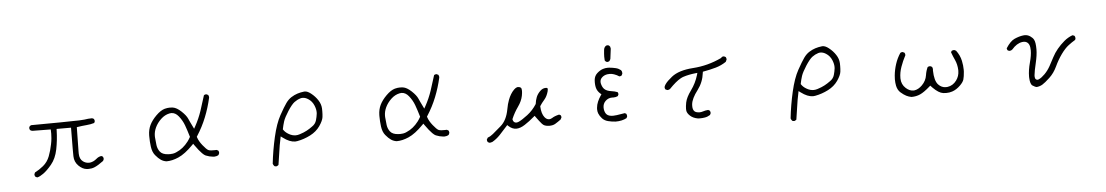

<svg xmlns="http://www.w3.org/2000/svg" viewBox="-38 -1112 9576 1662"><g transform="rotate(-5 4750.0 -281.0)"><path d="M443.4 -371.6H568.8Q567.4 -237.8 567.4 -189.7Q567.4 -141.6 567.9 -123.5Q568.8 -74.2 603 -40Q636.7 -6.8 672.4 -3.4Q680.7 -2.4 689 -2.4Q716.8 -2.4 740.7 -12.2Q772 -24.9 819.8 -60.5L826.7 -74.7Q827.1 -76.2 827.1 -79.6Q827.1 -83 825.7 -88.1Q824.2 -93.3 821.3 -98.1L808.1 -104.5Q783.2 -100.6 764.2 -83.5Q737.3 -60.5 707 -56.2Q701.2 -55.7 695.3 -55.7Q669.9 -55.7 646.5 -72.3Q616.7 -93.8 615.7 -141.6Q615.7 -150.4 615.7 -164.1Q615.7 -219.2 619.1 -371.6Q667.5 -379.4 703.6 -382.1Q739.7 -384.8 772 -394.5L777.8 -406.7Q778.3 -408.2 778.3 -411.6Q778.3 -415 776.9 -420.2Q775.4 -425.3 772.5 -430.2L757.8 -437Q723.1 -437 690.4 -431.2Q678.7 -429.2 645.5 -428.2Q522.9 -424.8 227.5 -423.3L214.8 -417L208.5 -403.8Q208 -402.3 208 -401.4Q208 -389.2 214.4 -381.3Q222.7 -375 233.4 -373.5L392.6 -371.6Q393.6 -349.6 393.6 -334.7Q393.6 -319.8 391.6 -295.4Q389.6 -271 383.8 -243.7Q373 -188.5 355 -141.6Q336.4 -92.8 297.9 -61Q263.2 -32.2 224.6 -12.7L218.3 1.5Q217.8 2.9 217.8 3.9Q217.8 16.1 224.1 23.9Q231.9 29.8 241.7 31.7Q264.6 25.9 293.9 4.9Q326.2 -17.6 367.4 -66.9Q408.7 -116.2 424.8 -194.8Q440.9 -275.9 442.9 -358.9Z M1790.5 -69.3 1760.7 -69.8Q1743.7 -71.3 1734.9 -75.7Q1718.8 -84.5 1689 -121.6Q1659.2 -158.7 1648.4 -192.4L1646.5 -198.2L1649.9 -203.6Q1698.2 -278.3 1730.5 -359.4Q1762.7 -439.9 1781.7 -524.4Q1782.2 -526.9 1782.2 -528.8Q1782.2 -530.8 1782 -533.2Q1781.7 -535.6 1781.2 -538.6Q1779.8 -544.9 1776.4 -550.3L1761.2 -557.1Q1760.3 -557.6 1758.1 -557.6Q1755.9 -557.6 1752.4 -556.6Q1745.6 -555.7 1739.3 -550.8Q1719.7 -485.4 1697.5 -419.2Q1675.3 -353 1641.6 -291.5L1629.4 -269.5Q1606.4 -315.4 1598.9 -332.3Q1591.3 -349.1 1586.4 -359.9Q1573.7 -389.6 1534.4 -426.5Q1495.1 -463.4 1461.9 -468.3Q1449.7 -470.2 1437.5 -470.2Q1414.6 -470.2 1391.1 -463.9Q1355 -453.6 1315.4 -414.3Q1275.9 -375 1256.8 -335.7Q1237.8 -296.4 1236.8 -248.5Q1236.8 -242.7 1236.8 -236.3Q1236.8 -192.9 1242.7 -148.4Q1249 -100.1 1272.5 -71.8Q1296.9 -42 1319.1 -27.3Q1341.3 -12.7 1367.2 -9.3Q1416.5 -9.3 1472.2 -33.7Q1530.3 -59.1 1599.1 -129.4L1609.9 -140.6L1619.1 -127.4Q1653.8 -78.1 1679.2 -52.7Q1696.8 -35.2 1708.5 -30.3Q1740.7 -17.1 1772 -14.2Q1776.4 -13.7 1783 -13.7Q1789.6 -13.7 1799.6 -15.9Q1809.6 -18.1 1819.8 -24.4L1826.7 -39.6Q1827.1 -41 1827.1 -43.2Q1827.1 -45.4 1826.7 -48.8Q1825.7 -56.2 1821.3 -63L1807.6 -69.8Q1796.4 -69.3 1790.5 -69.3ZM1460 -81.1H1460.4Q1460 -81.1 1460 -81.1ZM1428.2 -70.8Q1415.5 -68.8 1404.5 -68.8Q1393.6 -68.8 1385.7 -69.3Q1335.9 -72.3 1315.4 -99.6Q1296.9 -124.5 1292.5 -156.2Q1288.6 -185.1 1285.6 -224.6Q1285.2 -230.5 1285.2 -236.8Q1285.2 -272.9 1301.8 -309.1Q1320.3 -348.6 1353.8 -380.1Q1387.2 -411.6 1427.7 -419.9Q1436 -421.9 1443.8 -421.9Q1479.5 -421.9 1507.3 -387.2Q1538.1 -349.1 1554.2 -304.9Q1570.3 -260.7 1587.4 -202.6Q1575.2 -180.2 1563 -164.1Q1518.1 -105.5 1460 -81.1Q1446.3 -73.7 1428.2 -70.8Z M2310.5 116.7Q2311 116.7 2312 116.7Q2321.8 113.3 2329.6 106.4Q2338.9 53.2 2346.4 -4.4Q2354 -62 2366.2 -118.2L2370.1 -138.2L2386.7 -126Q2443.8 -83 2491.7 -83Q2501 -83 2510.3 -85Q2568.8 -95.7 2624.5 -124Q2678.7 -151.9 2710 -197Q2741.2 -242.2 2745.1 -273.4Q2748 -296.9 2748 -323.2Q2748 -335.4 2747.6 -348.1Q2745.6 -386.2 2723.1 -420.4Q2700.2 -456.1 2664.6 -483.9Q2635.3 -507.3 2610.4 -507.3Q2607.4 -507.3 2605 -506.8Q2574.2 -503.4 2546.9 -494.6Q2519.5 -485.8 2492.7 -468.8Q2466.3 -452.1 2444.8 -421.9Q2422.4 -390.6 2384.3 -321.8Q2346.2 -252.9 2319.8 -138.2Q2293.5 -23.4 2280.8 91.8Q2284.7 103.5 2293.5 113.3Q2300.8 116.7 2310.5 116.7ZM2647.9 -199.2H2648.4Q2648.4 -199.2 2647.9 -199.2ZM2647.9 -199.2Q2625 -182.1 2598.9 -168Q2572.8 -153.8 2535.6 -142.1Q2517.6 -136.2 2502 -136.2Q2497.1 -136.2 2490.5 -136.7Q2483.9 -137.2 2473.6 -139.6Q2463.4 -142.1 2454.3 -146.5Q2445.3 -150.9 2438 -155.3Q2411.6 -170.9 2397 -192.9L2394 -197.3Q2401.4 -234.9 2411.6 -266.6Q2422.4 -298.8 2456.5 -352.1Q2491.2 -405.8 2515.6 -424.1Q2540 -442.4 2568.4 -451.2Q2578.1 -454.1 2587.9 -454.1Q2611.3 -454.1 2635.7 -438.5Q2669.9 -417 2686 -377Q2698.7 -345.2 2698.7 -319.3Q2698.7 -313 2698.2 -307.1Q2694.8 -278.8 2686.5 -250.5Q2677.2 -218.3 2647.9 -199.2Z M3790.5 -69.3 3760.7 -69.8Q3743.7 -71.3 3734.9 -75.7Q3718.8 -84.5 3689 -121.6Q3659.2 -158.7 3648.4 -192.4L3646.5 -198.2L3649.9 -203.6Q3698.2 -278.3 3730.5 -359.4Q3762.7 -439.9 3781.7 -524.4Q3782.2 -526.9 3782.2 -528.8Q3782.2 -530.8 3782 -533.2Q3781.7 -535.6 3781.2 -538.6Q3779.8 -544.9 3776.4 -550.3L3761.2 -557.1Q3760.3 -557.6 3758.1 -557.6Q3755.9 -557.6 3752.4 -556.6Q3745.6 -555.7 3739.3 -550.8Q3719.7 -485.4 3697.5 -419.2Q3675.3 -353 3641.6 -291.5L3629.4 -269.5Q3606.4 -315.4 3598.9 -332.3Q3591.3 -349.1 3586.4 -359.9Q3573.7 -389.6 3534.4 -426.5Q3495.1 -463.4 3461.9 -468.3Q3449.7 -470.2 3437.5 -470.2Q3414.6 -470.2 3391.1 -463.9Q3355 -453.6 3315.4 -414.3Q3275.9 -375 3256.8 -335.7Q3237.8 -296.4 3236.8 -248.5Q3236.8 -242.7 3236.8 -236.3Q3236.8 -192.9 3242.7 -148.4Q3249 -100.1 3272.5 -71.8Q3296.9 -42 3319.1 -27.3Q3341.3 -12.7 3367.2 -9.3Q3416.5 -9.3 3472.2 -33.7Q3530.3 -59.1 3599.1 -129.4L3609.9 -140.6L3619.1 -127.4Q3653.8 -78.1 3679.2 -52.7Q3696.8 -35.2 3708.5 -30.3Q3740.7 -17.1 3772 -14.2Q3776.4 -13.7 3783 -13.7Q3789.6 -13.7 3799.6 -15.9Q3809.6 -18.1 3819.8 -24.4L3826.7 -39.6Q3827.1 -41 3827.1 -43.2Q3827.1 -45.4 3826.7 -48.8Q3825.7 -56.2 3821.3 -63L3807.6 -69.8Q3796.4 -69.3 3790.5 -69.3ZM3460 -81.1H3460.4Q3460 -81.1 3460 -81.1ZM3428.2 -70.8Q3415.5 -68.8 3404.5 -68.8Q3393.6 -68.8 3385.7 -69.3Q3335.9 -72.3 3315.4 -99.6Q3296.9 -124.5 3292.5 -156.2Q3288.6 -185.1 3285.6 -224.6Q3285.2 -230.5 3285.2 -236.8Q3285.2 -272.9 3301.8 -309.1Q3320.3 -348.6 3353.8 -380.1Q3387.2 -411.6 3427.7 -419.9Q3436 -421.9 3443.8 -421.9Q3479.5 -421.9 3507.3 -387.2Q3538.1 -349.1 3554.2 -304.9Q3570.3 -260.7 3587.4 -202.6Q3575.2 -180.2 3563 -164.1Q3518.1 -105.5 3460 -81.1Q3446.3 -73.7 3428.2 -70.8Z M4564.5 -114.7 4575.7 -124 4584 -112.3Q4609.9 -75.7 4632.3 -50.3Q4642.6 -38.6 4656.2 -33.2Q4672.9 -26.9 4695.3 -26.9Q4726.6 -26.9 4747.1 -39.1Q4772 -54.2 4796.4 -72.3L4805.2 -88.9Q4805.7 -89.8 4805.7 -93Q4805.7 -96.2 4804.4 -100.8Q4803.2 -105.5 4800.3 -109.9L4787.1 -116.2Q4747.1 -106.9 4724.6 -91.8Q4711.4 -83.5 4698.2 -83.5Q4676.8 -83.5 4659.2 -105.5Q4634.3 -136.7 4631.3 -198.7V-202.6L4633.3 -206.1Q4646.5 -227.5 4671.9 -256.8Q4694.3 -282.7 4706.1 -325.2Q4709 -336.4 4709 -343.3Q4709 -351.6 4705.1 -354Q4702.1 -356 4698 -356.2Q4693.8 -356.4 4691.4 -356.4Q4666 -356.4 4645 -336.4Q4619.6 -312 4608.6 -284.7Q4597.7 -257.3 4593.8 -225.1Q4559.6 -171.4 4512.2 -135.3Q4464.8 -99.1 4434.6 -85Q4422.4 -79.6 4411.4 -79.6Q4400.4 -79.6 4392.1 -87.9Q4384.8 -95.2 4382.3 -107.9L4381.8 -111.8L4383.3 -115.7Q4405.3 -167.5 4439.5 -215.8Q4471.2 -260.3 4480.5 -306.2Q4485.4 -331.5 4485.4 -348.6Q4485.4 -369.6 4478 -377Q4470.7 -383.8 4454.1 -384.8Q4453.6 -384.8 4451.2 -384.8Q4448.7 -384.8 4443.6 -383.1Q4438.5 -381.3 4431.6 -377Q4424.8 -372.6 4418.5 -366.2Q4385.7 -333.5 4366.2 -280.8Q4353 -246.6 4345.2 -201.7Q4327.6 -105.5 4273.4 -59.6Q4223.6 -17.1 4202.1 1.2Q4180.7 19.5 4155.3 28.3L4145.5 44.9Q4145.5 45.9 4145.5 46.9Q4145.5 59.1 4151.9 66.9Q4159.7 72.8 4169.4 74.7L4190.4 69.8Q4227.1 49.3 4259.5 15.4Q4292 -18.6 4323.2 -54.7L4332 -64.9L4341.8 -55.7Q4373.5 -26.9 4408 -26.9Q4442.4 -26.9 4483.4 -53.5Q4524.4 -80.1 4564.5 -114.7Z M5241.7 -533.7Q5250.5 -533.7 5259.8 -538.1Q5267.1 -545.9 5271.5 -557.1L5282.7 -646L5279.3 -663.1Q5272.5 -674.3 5261.7 -677.7L5245.6 -675.8Q5226.1 -663.6 5224.1 -638.2Q5220.2 -602.1 5220.2 -581.3Q5220.2 -560.5 5221.7 -548.3Q5229.5 -536.1 5240.2 -533.7Q5240.7 -533.7 5241.7 -533.7ZM5256.8 -223.1 5269.5 -222.7Q5290.5 -222.7 5307.6 -231.4L5314 -244.6Q5314.5 -246.1 5314.5 -247.1Q5314.5 -258.3 5309.1 -265.6Q5283.7 -275.4 5256.3 -278.8Q5215.3 -284.2 5195.3 -303.7Q5180.2 -318.8 5172.9 -345.2Q5169.4 -356.4 5169.4 -366.2Q5169.4 -388.2 5185.5 -403.8Q5203.1 -421.9 5232.4 -427.2Q5243.2 -428.7 5253.4 -428.7Q5272.9 -428.7 5292 -421.9Q5317.4 -413.1 5335.4 -400.4Q5336.4 -400.4 5338.6 -400.4Q5340.8 -400.4 5343.8 -400.9Q5350.6 -402.3 5356 -405.8L5363.3 -420.9Q5363.8 -424.3 5363.8 -427.2Q5363.8 -442.4 5355 -452.6Q5335.9 -467.8 5312.5 -473.6Q5286.6 -480 5255.9 -482.9Q5249 -483.4 5242.2 -483.4Q5220.2 -483.4 5199.7 -476.6Q5172.9 -467.8 5147.5 -444.3Q5124 -422.4 5120.6 -388.2Q5119.6 -377 5119.6 -368.2Q5119.6 -359.4 5120.1 -351.6Q5121.1 -335.4 5125 -319.8Q5132.8 -289.6 5159.2 -266.6L5168 -259.3L5161.1 -249.5Q5144.5 -225.1 5133.3 -199.2Q5122.1 -173.3 5119.6 -145Q5119.1 -138.7 5119.1 -132.8Q5119.1 -113.3 5125.5 -96.7Q5134.3 -74.2 5154.3 -52.2Q5173.3 -31.2 5204.8 -23.2Q5236.3 -15.1 5270 -13.2Q5326.7 -13.2 5366.2 -34.7L5372.6 -48.3Q5373 -49.8 5373 -51.3Q5373 -63.5 5367.2 -72.8L5354.5 -79.1Q5322.8 -73.7 5283.7 -67.9Q5266.6 -65.4 5252.4 -65.4Q5213.9 -65.4 5196.8 -83Q5181.6 -98.1 5177.2 -128.4Q5176.3 -136.2 5176.3 -143.1Q5176.3 -176.3 5198.7 -198.7Q5223.1 -223.1 5256.8 -223.1Z M5886.2 -69.3Q5886.2 -61 5887.2 -54.2Q5890.1 -31.7 5915.3 -8.5Q5940.4 14.6 5982.9 22Q5991.7 22.5 6000 22.5Q6022 22.5 6042 19Q6066.4 15.1 6088.4 1L6095.2 -13.2Q6095.7 -14.6 6095.7 -15.6Q6095.7 -27.8 6089.8 -36.6L6076.2 -43.9Q6050.8 -42 6029.8 -34.7Q6015.1 -29.8 6000.7 -29.8Q5986.3 -29.8 5972.2 -34.2Q5962.9 -37.1 5956.1 -43.9Q5941.9 -58.1 5941.9 -88.9Q5941.9 -95.7 5942.4 -103.5Q5947.3 -154.3 6000.5 -223.6Q6048.8 -287.6 6058.1 -367.7L6059.6 -377.4Q6123 -388.7 6174.3 -403.3Q6222.2 -417 6264.2 -445.3L6272.9 -463.4Q6273.4 -464.8 6273.4 -468.3Q6273.4 -471.7 6272 -476.8Q6270.5 -481.9 6267.6 -486.8L6253.4 -493.7Q6252 -494.1 6251 -494.1Q6239.7 -494.1 6231.9 -488.8L6229.5 -483.4L6225.6 -481.4Q6107.9 -425.3 5977.5 -416.5Q5853.5 -408.2 5790 -357.9Q5747.6 -324.2 5729.5 -298.3Q5721.2 -285.6 5718.3 -275.9Q5717.8 -273.9 5717.8 -272.5Q5717.8 -261.2 5723.1 -253.4L5737.8 -246.6Q5739.3 -246.1 5740.2 -246.1Q5753.4 -246.1 5762.7 -252.9Q5822.3 -314.9 5863.8 -337.4Q5877 -344.7 5888.7 -348.4Q5900.4 -352.1 5912.8 -355.5Q5925.3 -358.9 5938 -361.3Q5963.9 -366.7 5991.7 -369.6L6011.2 -371.6L6005.9 -352.5Q5985.8 -284.2 5942.4 -224.6Q5901.9 -169.4 5892.6 -124.5Q5886.2 -91.3 5886.2 -69.3Z M6810.5 116.7Q6811 116.7 6812 116.7Q6821.8 113.3 6829.6 106.4Q6838.9 53.2 6846.4 -4.4Q6854 -62 6866.2 -118.2L6870.1 -138.2L6886.7 -126Q6943.8 -83 6991.7 -83Q7001 -83 7010.3 -85Q7068.8 -95.7 7124.5 -124Q7178.7 -151.9 7210 -197Q7241.2 -242.2 7245.1 -273.4Q7248 -296.9 7248 -323.2Q7248 -335.4 7247.6 -348.1Q7245.6 -386.2 7223.1 -420.4Q7200.2 -456.1 7164.6 -483.9Q7135.3 -507.3 7110.4 -507.3Q7107.4 -507.3 7105 -506.8Q7074.2 -503.4 7046.9 -494.6Q7019.5 -485.8 6992.7 -468.8Q6966.3 -452.1 6944.8 -421.9Q6922.4 -390.6 6884.3 -321.8Q6846.2 -252.9 6819.8 -138.2Q6793.5 -23.4 6780.8 91.8Q6784.7 103.5 6793.5 113.3Q6800.8 116.7 6810.5 116.7ZM7147.9 -199.2H7148.4Q7148.4 -199.2 7147.9 -199.2ZM7147.9 -199.2Q7125 -182.1 7098.9 -168Q7072.8 -153.8 7035.6 -142.1Q7017.6 -136.2 7002 -136.2Q6997.1 -136.2 6990.5 -136.7Q6983.9 -137.2 6973.6 -139.6Q6963.4 -142.1 6954.3 -146.5Q6945.3 -150.9 6938 -155.3Q6911.6 -170.9 6897 -192.9L6894 -197.3Q6901.4 -234.9 6911.6 -266.6Q6922.4 -298.8 6956.5 -352.1Q6991.2 -405.8 7015.6 -424.1Q7040 -442.4 7068.4 -451.2Q7078.1 -454.1 7087.9 -454.1Q7111.3 -454.1 7135.7 -438.5Q7169.9 -417 7186 -377Q7198.7 -345.2 7198.7 -319.3Q7198.7 -313 7198.2 -307.1Q7194.8 -278.8 7186.5 -250.5Q7177.2 -218.3 7147.9 -199.2Z M7709.5 -167Q7709.5 -137.2 7714.8 -110.8Q7723.1 -72.3 7747.6 -50.8Q7773.9 -27.8 7795.4 -17.1Q7816.9 -6.3 7839.8 -2.4Q7881.3 -2.4 7916 -18.1Q7950.7 -33.7 8000 -77.1L8009.8 -85.9Q8023.4 -71.3 8028.3 -66.4Q8077.6 -17.1 8115.7 -12.2Q8129.9 -10.3 8140.6 -10.3Q8170.9 -10.3 8194.8 -18.6Q8232.4 -30.8 8266.6 -64.9Q8293.5 -91.8 8299.8 -113.3Q8307.1 -138.2 8310.1 -180.7Q8310.5 -189 8310.5 -197.8Q8310.5 -233.4 8301.8 -275.4Q8291 -325.7 8258.8 -367.7L8244.6 -374.5Q8243.2 -375 8241.7 -375Q8229.5 -375 8220.2 -369.1L8214.4 -357.4Q8227.1 -321.8 8243.2 -287.6Q8261.2 -248 8263.2 -199.7Q8263.2 -196.3 8263.2 -192.9Q8263.2 -146.5 8235.8 -109.4Q8205.6 -68.8 8159.2 -62Q8151.4 -61 8144 -61Q8106 -61 8078.1 -90.8Q8046.4 -124.5 8044.4 -214.8Q8045.4 -220.7 8045.4 -225.1Q8045.4 -237.3 8039.1 -246.6L8024.9 -253.4Q8023.4 -253.9 8022.5 -253.9Q8010.3 -253.9 8001.5 -248Q7986.3 -215.8 7981 -178.7Q7974.1 -130.9 7937 -93.8Q7905.3 -62.5 7871.1 -57.1Q7865.2 -56.6 7859.9 -56.6Q7827.1 -56.6 7795.9 -85Q7759.3 -118.2 7758.3 -169.4Q7758.3 -172.4 7758.3 -174.8Q7758.3 -220.7 7775.6 -270Q7793 -319.3 7817.9 -366.2Q7818.4 -367.2 7818.4 -368.2Q7818.4 -380.4 7812.5 -389.2L7798.3 -396Q7796.9 -396.5 7794.7 -396.5Q7792.5 -396.5 7789.1 -396Q7782.2 -394.5 7776.4 -390.6Q7748 -347.7 7732.2 -298.8Q7716.3 -250 7711.4 -200.7Q7709.5 -183.6 7709.5 -167Z M8847.7 -393.6Q8870.1 -393.6 8884.3 -379.4Q8897.5 -366.2 8901.4 -341.3Q8903.3 -328.6 8903.3 -313.5Q8903.3 -271 8887.2 -211.9Q8868.7 -144 8868.7 -89.4Q8868.7 -83.5 8869.1 -77.1Q8871.6 -22.9 8891.6 -9.8Q8913.6 4.9 8927.7 6.3Q8955.1 3.4 8977.5 -10Q9000 -23.4 9042 -62.5Q9083 -100.6 9109.1 -156.7Q9135.3 -212.9 9168.9 -259.8Q9203.1 -307.1 9234.4 -330.6Q9262.2 -352.1 9293.9 -371.1L9298.3 -384.8Q9297.9 -399.4 9289.1 -408.2L9273.9 -413.1Q9233.4 -397.9 9201.2 -370.6Q9129.9 -310.1 9092.8 -238.8Q9073.2 -200.7 9052.7 -163.6Q9031.2 -125.5 9003.4 -97.7Q8975.6 -69.8 8953.1 -59.6Q8945.8 -55.7 8939.5 -55.7Q8930.7 -55.7 8924.8 -61.5Q8916.5 -70.3 8916.5 -87.4Q8916.5 -92.3 8917 -97.7Q8920.4 -132.8 8936.8 -201.4Q8953.1 -270 8953.1 -318.8Q8953.1 -379.9 8939.9 -403.8Q8930.7 -420.9 8909.2 -435.3Q8887.7 -449.7 8861.8 -449.7Q8856 -449.7 8849.1 -448.7Q8813 -444.3 8772.9 -426.3Q8735.8 -410.2 8697.3 -350.1Q8698.2 -338.4 8705.6 -330.1L8721.2 -325.7Q8735.8 -327.1 8745.1 -335.9Q8787.1 -385.3 8835.4 -392.6Q8841.8 -393.6 8847.7 -393.6Z"/></g></svg>

Font: NaikaiFont
Style: ExtraLight
Weight: 200
Version: Version 1.89